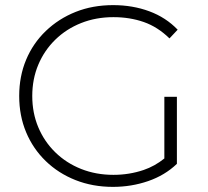

<svg xmlns="http://www.w3.org/2000/svg" viewBox="-20 -725 813 750"><path d="M421 5Q342 5 275 -21.5Q208 -48 158.5 -96Q109 -144 82 -208.5Q55 -273 55 -350Q55 -427 82 -491.5Q109 -556 159 -604Q209 -652 275.5 -678.5Q342 -705 422 -705Q498 -705 563 -681Q628 -657 674 -609L642 -575Q596 -620 541.5 -639Q487 -658 423 -658Q355 -658 297 -635Q239 -612 196 -570Q153 -528 129.5 -472Q106 -416 106 -350Q106 -284 129.5 -228Q153 -172 196 -130Q239 -88 297 -65Q355 -42 423 -42Q485 -42 541 -61Q585 -76 622 -106V-347H671V-85Q624 -40 558.5 -17.5Q493 5 421 5Z"/></svg>

Font: Montserrat Z Light
Style: Regular
Weight: 300
Designer: Julieta Ulanovsky
Foundry: Julieta Ulanovsky
Version: Version 8.000